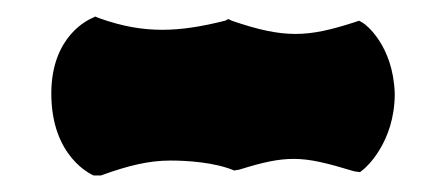

<svg xmlns="http://www.w3.org/2000/svg" viewBox="-20 52 539 232"><path d="M457 165C455 106 421 81 419 80L414 77L408 79C380 88 359 93 337 93C315 93 292 88 260 77L256 75L252 77C224 84 200 88 176 88C152 88 128 84 100 74L95 72L91 74C89 75 42 94 42 165C42 242 91 263 93 264H102C135 252 160 246 186 246C206 246 239 248 263 258L269 257C298 248 316 244 335 244C355 244 375 249 408 259L415 260L420 256C421 255 457 225 457 165Z"/></svg>

Font: Hanalei Fill
Style: Regular
Weight: 400
Designer: Astigmatic (AOETI)
Foundry: Astigmatic (AOETI)
Version: Version 1.000